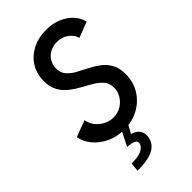

<svg xmlns="http://www.w3.org/2000/svg" viewBox="-287 -809 1121 1121"><g transform="rotate(-45 273.0 -248.5)"><path d="M251.5 7.8Q190.4 7.8 141.6 -15.9Q92.8 -39.6 62 -77.4Q31.2 -115.2 24.4 -157.7L126.5 -195.8Q130.4 -167 148.9 -142.1Q167.5 -117.2 196.3 -102.1Q225.1 -86.9 258.3 -86.9Q293.5 -86.9 321.5 -104Q349.6 -121.1 366.2 -148.7Q382.8 -176.3 382.8 -207.5Q382.8 -242.7 363.8 -266.1Q344.7 -289.6 314.7 -307.6Q284.7 -325.7 251 -343.8Q217.3 -361.8 187.3 -385Q157.2 -408.2 138.2 -441.9Q119.1 -475.6 119.1 -525.9Q119.1 -585.9 147.7 -631.1Q176.3 -676.3 226.3 -701.9Q276.4 -727.5 339.4 -727.5Q393.6 -727.5 436 -709.5Q478.5 -691.4 506.1 -661.1Q533.7 -630.9 542 -593.8L444.8 -556.6Q440.4 -574.2 426.3 -591.8Q412.1 -609.4 389.2 -621.1Q366.2 -632.8 335 -632.8Q301.8 -632.8 276.1 -618.7Q250.5 -604.5 236.1 -580.3Q221.7 -556.2 221.7 -526.4Q221.7 -491.7 240.7 -469Q259.8 -446.3 290 -429.4Q320.3 -412.6 354 -395.8Q387.7 -378.9 418.2 -356.7Q448.7 -334.5 467.8 -300.5Q486.8 -266.6 486.8 -215.3Q486.8 -151.9 455.8 -101.3Q424.8 -50.8 371.6 -21.5Q318.4 7.8 251.5 7.8ZM136.2 231.9 142.1 177.2Q192.4 178.7 222.7 165Q252.9 151.4 257.8 126.5Q261.2 110.8 244.6 101.8Q228 92.8 191.4 90.8L237.3 0H290L246.6 79.1L241.7 51.8Q266.1 52.2 285.6 63Q305.2 73.7 314.9 93.8Q324.7 113.8 318.8 142.6Q312.5 174.8 289.1 194.8Q265.6 214.8 227.3 223.6Q189 232.4 136.2 231.9Z"/></g></svg>

Font: Reddit Sans Medium
Style: Italic
Weight: 500
Italic angle: -11.25°
Designer: Stephen Hutchings
Version: Version 1.013